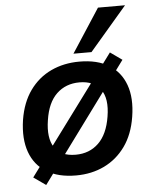

<svg xmlns="http://www.w3.org/2000/svg" viewBox="-55 -803 703 891"><g transform="rotate(-5 296.0 -357.5)"><path d="M266 10Q184 10 129.5 -23Q75 -56 52.5 -118.5Q30 -181 43 -268Q56 -349 95.5 -404Q135 -459 194.5 -487Q254 -515 327 -515Q410 -515 464 -482Q518 -449 540.5 -387Q563 -325 549 -238Q536 -157 496.5 -102Q457 -47 398 -18.5Q339 10 266 10ZM273 -86Q337 -86 379.5 -127Q422 -168 435 -249Q449 -333 417 -376Q385 -419 319 -419Q255 -419 212.5 -378.5Q170 -338 158 -257Q145 -175 174 -130.5Q203 -86 273 -86ZM124 42 67 2 472 -545 527 -506ZM303 -554 435 -757H561L387 -554Z"/></g></svg>

Font: Mulish ExtraLight
Style: Bold Italic
Weight: 700
Italic angle: -9°
Version: Version 3.603